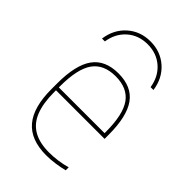

<svg xmlns="http://www.w3.org/2000/svg" viewBox="-225 -847 950 950"><g transform="rotate(45 250.0 -372.0)"><path d="M250 -754Q321 -754 370.5 -710Q420 -666 430 -594H410Q400 -658 356.5 -696Q313 -734 250 -734Q187 -734 143.5 -696Q100 -658 90 -594H70Q80 -666 129.5 -710Q179 -754 250 -754ZM283 10Q175 10 122.5 -51.5Q70 -113 70 -240V-280Q70 -409 113.5 -469.5Q157 -530 250 -530Q343 -530 386.5 -469.5Q430 -409 430 -280V-252H80V-272H420L410 -262V-280Q410 -402 371.5 -456Q333 -510 250 -510Q167 -510 128.5 -456Q90 -402 90 -280V-240Q90 -161 110.5 -110Q131 -59 174 -34.5Q217 -10 283 -10Q313 -10 345 -14.5Q377 -19 404 -27V-6Q376 1 344 5.5Q312 10 283 10Z"/></g></svg>

Font: M PLUS 1 Code Thin
Style: Regular
Weight: 250
Designer: Coji Morishita
Foundry: UNDERFOREST DESIGN
Version: Version 1.002